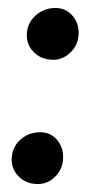

<svg xmlns="http://www.w3.org/2000/svg" viewBox="-20 -453 256 482"><path d="M111 -303Q81 -304 62.5 -324.5Q44 -345 48 -375Q52 -400 71.5 -416Q91 -432 116 -433Q145 -434 162.5 -413Q180 -392 177 -363Q175 -338 155.5 -320Q136 -302 111 -303ZM72 9Q43 8 24.5 -12.5Q6 -33 10 -63Q14 -88 33 -104Q52 -120 78 -121Q107 -122 124 -101Q141 -80 138 -51Q136 -26 117 -8Q98 10 72 9Z"/></svg>

Font: Kulim Park
Style: Bold Italic
Weight: 700
Italic angle: -8°
Designer: Noponies / Dale Sattler
Foundry: Noponies
Version: Version 1.000; ttfautohint (v1.8.3)